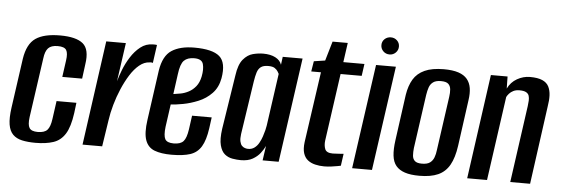

<svg xmlns="http://www.w3.org/2000/svg" viewBox="-45 -763 2649 906"><g transform="rotate(5 1279.5 -310.0)"><path d="M146 11Q109 11 82 5Q55 -1 38.5 -17.5Q22 -34 17 -64.5Q12 -95 19 -145L52 -379Q63 -450 102.5 -477Q142 -504 218 -504Q294 -504 326.5 -477Q359 -450 348 -379L339 -310H245L256 -389Q261 -423 252 -438Q243 -453 211 -453Q180 -453 166 -438Q152 -423 148 -389L108 -108Q103 -71 112.5 -56Q122 -41 152 -41Q184 -41 197.5 -56Q211 -71 216 -108L228 -194H322L316 -145Q307 -79 286 -45.5Q265 -12 230 -0.5Q195 11 146 11Z M368 0 437 -495H530L504 -312Q510 -334 522 -365.5Q534 -397 553.5 -428Q573 -459 599 -479.5Q625 -500 658 -500Q662 -500 668 -500Q674 -500 677 -499L665 -413Q663 -414 658.5 -414.5Q654 -415 649 -414Q624 -413 601 -394Q578 -375 558.5 -344Q539 -313 523 -275.5Q507 -238 496 -199Q485 -160 480 -124L461 0Z M790 11Q741 11 709.5 -1Q678 -13 666 -46.5Q654 -80 663 -143L696 -379Q707 -450 747 -476Q787 -502 854 -502Q940 -502 973.5 -473Q1007 -444 994 -369Q986 -325 959 -297Q932 -269 895.5 -254Q859 -239 824 -232.5Q789 -226 766 -225L751 -118Q746 -76 755 -59.5Q764 -43 796 -43Q828 -43 842 -58.5Q856 -74 862 -116L871 -181H964L957 -129Q949 -72 930.5 -41.5Q912 -11 878.5 0Q845 11 790 11ZM774 -275Q789 -277 808 -280.5Q827 -284 846 -294Q865 -304 879.5 -322Q894 -340 900 -369Q907 -404 900.5 -428Q894 -452 858 -452Q826 -452 809.5 -435.5Q793 -419 787 -370Z M1118 8Q1100 8 1079 4.5Q1058 1 1042 -12Q1026 -25 1018.5 -53.5Q1011 -82 1018 -132L1058 -388Q1065 -440 1085.5 -464.5Q1106 -489 1131.5 -495.5Q1157 -502 1180 -502Q1215 -502 1238 -490Q1261 -478 1268 -457L1273 -495H1367L1297 0H1221L1231 -69Q1223 -52 1209.5 -34.5Q1196 -17 1174 -4.5Q1152 8 1118 8ZM1148 -48Q1165 -48 1177.5 -57Q1190 -66 1198.5 -81Q1207 -96 1212.5 -112.5Q1218 -129 1221.5 -143Q1225 -157 1226 -165L1261 -413Q1259 -417 1254.5 -424.5Q1250 -432 1240 -439Q1230 -446 1209 -446Q1186 -446 1174 -437Q1162 -428 1156.5 -410.5Q1151 -393 1147 -367L1109 -115Q1106 -93 1109 -79.5Q1112 -66 1118.5 -59.5Q1125 -53 1133 -50.5Q1141 -48 1148 -48Z M1512 3Q1490 3 1469.5 -2Q1449 -7 1434.5 -18.5Q1420 -30 1413.5 -50.5Q1407 -71 1411 -103L1459 -438H1413L1421 -487L1474 -495L1501 -587H1573L1560 -495H1660L1652 -438H1552L1507 -119Q1504 -96 1511 -78.5Q1518 -61 1548 -61Q1561 -61 1577.5 -62.5Q1594 -64 1599 -64L1591 -7Q1588 -6 1576 -4Q1564 -2 1547.5 0.5Q1531 3 1512 3Z M1645 0 1715 -495H1809L1739 0ZM1774 -550Q1756 -550 1744 -562Q1732 -574 1732 -591Q1732 -608 1744 -619.5Q1756 -631 1774 -631Q1791 -631 1803 -619.5Q1815 -608 1815 -591Q1815 -574 1803 -562Q1791 -550 1774 -550Z M1964 8Q1922 8 1895 -1Q1868 -10 1853 -28Q1838 -46 1834.5 -76Q1831 -106 1837 -149L1867 -367Q1874 -411 1892 -441Q1910 -471 1945 -487Q1980 -503 2036 -503Q2078 -503 2105 -494Q2132 -485 2146.5 -467.5Q2161 -450 2165 -425Q2169 -400 2164 -367L2134 -149Q2126 -92 2106.5 -57.5Q2087 -23 2052.5 -7.5Q2018 8 1964 8ZM1971 -50Q1996 -50 2009 -59.5Q2022 -69 2028 -85Q2034 -101 2036 -120L2072 -375Q2075 -395 2073.5 -411Q2072 -427 2062 -436.5Q2052 -446 2027 -446Q2003 -446 1990 -436.5Q1977 -427 1971.5 -411Q1966 -395 1963 -375L1927 -120Q1925 -101 1926 -85Q1927 -69 1937 -59.5Q1947 -50 1971 -50Z M2190 0 2259 -495H2338L2339 -438Q2354 -469 2383 -485.5Q2412 -502 2444 -502Q2481 -502 2502.5 -492.5Q2524 -483 2533 -465Q2542 -447 2543 -423.5Q2544 -400 2539 -371L2488 0H2394L2445 -364Q2447 -378 2447.5 -390.5Q2448 -403 2445 -413Q2442 -423 2431.5 -429Q2421 -435 2400 -435Q2383 -435 2371 -429Q2359 -423 2351.5 -414.5Q2344 -406 2340 -398L2284 0Z"/></g></svg>

Font: Alumni Sans Thin SemiBold
Style: Italic
Weight: 600
Italic angle: -8°
Version: Version 1.016